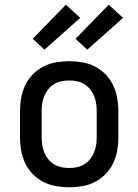

<svg xmlns="http://www.w3.org/2000/svg" viewBox="-20 -788 588 816"><path d="M274 8Q246 8 217.5 3Q189 -2 164 -15Q139 -28 119 -48.5Q99 -69 87 -94.5Q75 -120 70 -148Q65 -176 65 -205V-315Q65 -344 70 -372Q75 -400 87 -425.5Q99 -451 119 -471.5Q139 -492 164 -505Q189 -518 217.5 -523Q246 -528 274 -528Q302 -528 330.5 -523Q359 -518 384 -505Q409 -492 429 -471.5Q449 -451 461 -425.5Q473 -400 478 -372Q483 -344 483 -315V-205Q483 -176 478 -148Q473 -120 461 -94.5Q449 -69 429 -48.5Q409 -28 384 -15Q359 -2 330.5 3Q302 8 274 8ZM274 -74Q291 -74 307.5 -77.5Q324 -81 338 -89.5Q352 -98 362.5 -111Q373 -124 379.5 -139.5Q386 -155 388.5 -171.5Q391 -188 391 -205V-315Q391 -332 388.5 -348.5Q386 -365 379.5 -380.5Q373 -396 362.5 -409Q352 -422 338 -430.5Q324 -439 307.5 -442.5Q291 -446 274 -446Q257 -446 240.5 -442.5Q224 -439 210 -430.5Q196 -422 185.5 -409Q175 -396 168.5 -380.5Q162 -365 159.5 -348.5Q157 -332 157 -315V-205Q157 -188 159.5 -171.5Q162 -155 168.5 -139.5Q175 -124 185.5 -111Q196 -98 210 -89.5Q224 -81 240.5 -77.5Q257 -74 274 -74ZM351 -577 301 -623 442 -768 503 -712ZM169 -577 119 -623 260 -768 321 -712Z"/></svg>

Font: Iosevka Semi-Condensed Medium
Style: Regular
Weight: 500
Monospace: yes
Designer: Belleve Invis
Foundry: Belleve Invis
Version: Version 27.3.5